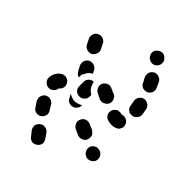

<svg xmlns="http://www.w3.org/2000/svg" viewBox="-87 -459 653 653"><g transform="rotate(-45 239.0 -132.5)"><path d="M70 9Q71 13 75 17Q78 21 83 23Q92 27 102 23Q111 20 116 10Q118 5 118 0Q119 -5 117 -10Q115 -14 112 -18Q108 -22 104 -24Q94 -28 85 -24Q75 -21 71 -11L70 -10Q68 -6 68 -1Q68 4 70 9ZM344 9Q347 5 348 0Q349 -5 348 -10Q346 -20 337 -25Q329 -31 319 -29Q309 -27 301 -26Q290 -25 284 -17Q277 -9 279 2Q279 7 282 11Q284 15 288 18Q292 21 297 23Q301 24 306 24Q317 22 329 20Q334 19 338 16Q342 13 344 9ZM225 7Q220 5 216 2Q213 -1 211 -6Q207 -15 207 -25Q207 -34 210 -44Q213 -54 222 -59Q231 -63 241 -60Q246 -59 250 -55Q253 -52 256 -48Q258 -43 258 -38Q259 -33 257 -29Q257 -27 257 -25Q257 -23 258 -21Q258 -18 258 -16Q258 -15 258 -14Q257 -10 256 -6Q254 -2 251 1Q248 5 244 6Q239 8 234 9Q229 9 225 7ZM436 -49Q433 -53 429 -57Q426 -60 421 -61Q416 -63 411 -62Q406 -62 402 -60Q393 -55 385 -51Q380 -49 377 -46Q373 -42 371 -37Q370 -33 370 -28Q370 -23 372 -18Q376 -9 386 -5Q396 -2 405 -6Q415 -10 425 -15Q434 -20 437 -30Q440 -40 436 -49ZM115 -48Q119 -46 124 -46Q129 -46 134 -47Q139 -49 142 -53Q146 -56 148 -60L157 -80Q161 -90 158 -99Q154 -109 145 -113Q135 -118 125 -114Q116 -110 111 -101L102 -81Q98 -72 102 -62Q105 -52 115 -48ZM498 -91Q492 -100 482 -102Q472 -103 464 -97H463Q459 -94 457 -90Q454 -86 453 -81Q452 -76 453 -71Q454 -66 457 -62Q463 -54 473 -52Q484 -50 492 -56V-57Q501 -63 503 -73Q504 -83 498 -91ZM241 -96Q243 -92 246 -88Q249 -84 254 -82Q263 -78 273 -82Q283 -85 287 -95L295 -114Q300 -123 296 -133Q292 -142 283 -147Q278 -149 273 -149Q269 -149 264 -147Q259 -145 256 -142Q252 -139 250 -134L241 -116Q239 -111 239 -106Q239 -101 241 -96ZM170 -191 184 -198Q181 -193 179 -188Q175 -179 175 -170Q176 -161 179 -153Q181 -148 184 -144Q176 -143 169 -147Q163 -151 159 -158Q155 -167 158 -177Q161 -187 170 -191ZM42 -181Q43 -186 42 -190Q40 -195 37 -199Q31 -207 21 -209Q11 -210 2 -204Q-8 -196 -14 -191Q-23 -185 -25 -175Q-26 -165 -20 -157Q-14 -148 -4 -146Q6 -145 14 -151Q21 -155 33 -164Q37 -167 39 -171Q42 -176 42 -181ZM198 -171Q198 -181 205 -189Q212 -196 223 -196Q228 -196 234 -196Q240 -196 245 -196Q250 -196 254 -194Q259 -191 262 -188Q265 -184 267 -180Q268 -176 268 -171Q262 -171 256 -168Q247 -165 240 -158Q234 -153 231 -146Q227 -146 223 -146Q213 -146 206 -153Q198 -160 198 -171ZM256 -234 257 -235 274 -244Q283 -248 293 -245Q303 -242 308 -233Q312 -223 309 -214Q306 -204 297 -199L285 -193Q283 -198 279 -203Q272 -210 263 -214Q261 -215 258 -216V-218H250Q248 -218 246 -218Q244 -218 243 -218Q244 -224 248 -228Q251 -232 256 -234ZM122 -235Q124 -240 123 -245Q122 -249 120 -254Q117 -258 113 -261Q109 -264 104 -265Q100 -267 95 -266Q90 -265 85 -263Q76 -257 66 -250Q57 -245 55 -234Q53 -224 59 -216Q61 -212 66 -209Q70 -206 75 -205Q79 -204 84 -205Q89 -206 93 -209Q102 -215 111 -220Q115 -222 118 -226Q121 -230 122 -235ZM200 -233Q205 -235 208 -239Q211 -243 212 -247Q214 -252 213 -257Q213 -262 210 -267Q205 -277 194 -283Q185 -289 172 -290Q162 -291 154 -284Q146 -277 145 -267Q144 -257 151 -249Q158 -241 168 -240Q168 -240 168 -240Q174 -232 183 -230Q192 -228 200 -233ZM330 -244Q335 -235 345 -232Q355 -228 364 -233L382 -242Q387 -244 390 -248Q393 -252 395 -257Q396 -261 396 -266Q396 -271 393 -276Q389 -285 379 -288Q369 -291 360 -287L342 -278Q332 -273 329 -263Q326 -253 330 -244Z"/></g></svg>

Font: FRB American Cursive Guidelines Dashed Black
Style: Bold Italic
Weight: 900
Italic angle: -25°
Version: Version 2.0;Modular Font Editor K font №1